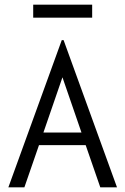

<svg xmlns="http://www.w3.org/2000/svg" viewBox="-20 -807 540 827"><path d="M349 -182H148L85 0H16L246 -634H254L484 0H412ZM331 -236 249 -474 167 -236ZM123 -787H377V-731H123Z"/></svg>

Font: Vazir Code
Style: Code
Weight: 400
Foundry: DejaVu fonts team - Redesigned by Saber Rastikerdar
Version: Version 1.1.2